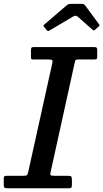

<svg xmlns="http://www.w3.org/2000/svg" viewBox="-57 -1000 549 1020"><path d="M189.5 -841.5Q193.5 -836.5 197 -835.5Q200.5 -834.5 207 -838.5L331 -912Q345 -921 356 -911.5L433.5 -843Q439 -838.5 441 -838Q443 -837.5 449.5 -843.5L467 -859Q472 -863 472 -865Q472 -867 469.5 -870.5L395.5 -971Q392 -975.5 388 -977.5Q384 -979.5 374 -979.5H324.5Q313.5 -979.5 308.2 -978Q303 -976.5 296.5 -971L181 -872Q174.5 -866.5 173.8 -864.2Q173 -862 178 -856.5ZM-37 -17Q-37 -6 -33.2 -3Q-29.5 0 -18 0H308Q319.5 0 322.2 -4Q325 -8 325 -20V-42Q325 -57.5 322 -61.8Q319 -66 303 -66H235.5Q217 -66 212.8 -69Q208.5 -72 212 -86.5L339 -663Q341.5 -675 343.5 -679.5Q345.5 -684 360.5 -684H440.5Q452 -684 455.8 -686.5Q459.5 -689 459.5 -700.5V-732.5Q459.5 -744 456 -747Q452.5 -750 442 -750H124.5Q113.5 -750 110.5 -746.8Q107.5 -743.5 107.5 -732V-700.5Q107.5 -690 109.2 -687Q111 -684 121.5 -684H198Q216.5 -684 220.2 -680.5Q224 -677 220.5 -663L93 -86.5Q89.5 -72.5 85 -69.2Q80.5 -66 63.5 -66H-21.5Q-30 -66 -33.5 -63.5Q-37 -61 -37 -52Z"/></svg>

Font: Besley Medium
Style: Italic
Weight: 500
Italic angle: -13°
Designer: Owen Earl
Foundry: indestructible type*
Version: Version 2.001